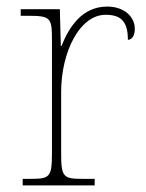

<svg xmlns="http://www.w3.org/2000/svg" viewBox="-20 -564 445 584"><path d="M49 0H268V-20H233C173 -20 166 -24 166 -98V-284C166 -407 223 -519 301 -519C346 -519 369 -501 369 -443C383 -443 390 -458 390 -476C390 -514 357 -544 306 -544C230 -544 190 -482 167 -424H165L162 -536H43V-516H61C134 -516 138 -512 138 -442V-98C138 -24 131 -20 71 -20H49Z"/></svg>

Font: Noto Serif Malayalam Thin
Style: Regular
Weight: 100
Designer: Indian type Foundry, Jelle Bosma, Monotype Design Team
Foundry: Monotype Imaging Inc.
Version: Version 2.104